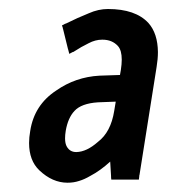

<svg xmlns="http://www.w3.org/2000/svg" viewBox="-20 -740 411 422"><path d="M195.3 -428.2Q223.6 -449.7 231 -496.1L234.4 -516.6L195.3 -515.1Q158.7 -512.7 143.6 -496.1Q129.4 -481 124.5 -452.6Q123 -443.4 123 -436Q123 -424.3 127 -417.5Q133.8 -405.8 147.5 -405.8Q147.5 -405.8 147.9 -405.8Q170.4 -406.2 195.3 -428.2ZM125.5 -688.5Q149.9 -700.7 175.3 -710.9Q196.3 -720.2 217.3 -720.2Q277.8 -720.2 306.2 -689.5Q326.7 -666.5 327.1 -625.5Q327.1 -610.4 324.2 -592.8L286.6 -355.5L286.1 -354V-352.5L285.2 -345.2H277.8H275.9H274.4H232.9H231.9H230.5H224.6L224.1 -350.6V-352.1V-353L222.2 -384.8Q200.2 -364.7 178.7 -353.5Q165.5 -345.7 153.8 -342.3Q142.1 -338.4 128.4 -338.4Q95.2 -338.4 66.4 -365.7Q43.9 -387.2 43.9 -425.8Q43.9 -438 46.4 -452.1Q55.2 -509.3 103.5 -541Q146 -570.8 198.7 -573.7L243.7 -575.2L245.6 -585.9Q247.6 -599.1 247.6 -608.9Q247.6 -629.4 239.3 -638.7Q226.6 -652.8 205.1 -652.8Q205.1 -652.8 204.6 -652.8Q189.5 -652.8 174.8 -645Q158.7 -637.2 143.1 -627L141.6 -626L139.6 -625.5L132.3 -621.6L130.4 -628.9L129.9 -630.9L129.4 -632.3L118.7 -675.8L118.2 -676.8V-678.2L116.2 -684.1L122.6 -687.5L124 -688Z"/></svg>

Font: MAUL Condensed Italic
Style: Condenced Regular Italic
Weight: 400
Italic angle: -12°
Designer: MAUL
Version: Version 1.0; 2020; ttfautohint (v1.8.3)